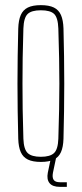

<svg xmlns="http://www.w3.org/2000/svg" viewBox="-20 -625 318 747"><path d="M139 5Q107.5 5 88.5 -4.2Q69.5 -13.5 60.8 -33.2Q52 -53 51 -85Q49.5 -138.5 48.8 -192.2Q48 -246 48 -299.5Q48 -353 48.8 -406.8Q49.5 -460.5 51 -514Q52 -546.5 60.8 -566.5Q69.5 -586.5 88.5 -595.8Q107.5 -605 139 -605Q170.5 -605 189.5 -595.8Q208.5 -586.5 217.2 -566.5Q226 -546.5 227 -514Q228.5 -460.5 229.2 -406.8Q230 -353 230 -299.5Q230 -246 229.2 -192.2Q228.5 -138.5 227 -85Q226 -53 217.2 -33.2Q208.5 -13.5 189.5 -4.2Q170.5 5 139 5ZM139 -15Q175 -15 190.2 -29.5Q205.5 -44 207 -85Q209 -148.5 210 -200Q211 -251.5 211 -299.5Q211 -347.5 210 -399Q209 -450.5 207 -514Q205.5 -556 190.8 -570.5Q176 -585 139 -585Q102.5 -585 87.5 -570.5Q72.5 -556 71 -514Q69 -450.5 68.2 -399Q67.5 -347.5 67.5 -299.5Q67.5 -251.5 68.2 -200Q69 -148.5 71 -85Q72.5 -44 87.8 -29.5Q103 -15 139 -15ZM240 102H213Q184.5 102 172.8 87.5Q161 73 166 47L178 -10H198L186 47Q182.5 65.5 188.8 74.8Q195 84 213 84H240Z"/></svg>

Font: Big Shoulders Display SC Thin
Style: Regular
Weight: 100
Designer: Patric King
Foundry: XO Type Co
Version: Version 2.002